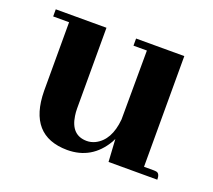

<svg xmlns="http://www.w3.org/2000/svg" viewBox="-83 -527 714 643"><g transform="rotate(20 274.5 -205.0)"><path d="M505.9 -25.4H472.7V-419.9H300.8V-394.5H348.6L347.7 -148.4Q340.8 -72.3 292 -47.9Q277.3 -41 262.7 -41Q207 -41 197.3 -106.4Q195.3 -119.1 195.3 -132.8V-419.9H14.6V-394.5H71.3V-149.4Q73.2 8.8 210.9 9.8Q298.8 9.8 344.7 -68.4Q347.7 -74.2 350.6 -80.1L355.5 0H529.3Q529.3 -21.5 517.6 -24.4Q512.7 -25.4 505.9 -25.4Z"/></g></svg>

Font: Abhaya Libre ExtraBold
Style: Regular
Weight: 800
Designer: Pushpananda Ekanayake, Sol Matas, Pathum Egodawatta
Foundry: Mooniak
Version: Version 1.050 ; ttfautohint (v1.6)